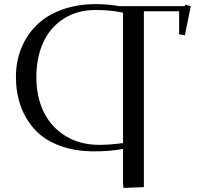

<svg xmlns="http://www.w3.org/2000/svg" viewBox="-20 -732 1009 941"><path d="M58.1 -355Q58.1 -431.2 84.5 -496.1Q110.8 -561 159.9 -609.1Q209 -657.2 283.7 -684.6Q358.4 -711.9 450.2 -711.9Q505.4 -711.9 564 -702.1H886.2L887.2 -709L915 -702.1L886.2 -559.1L857.9 -564V-676.8H685.1V185.1L585 189L583 163.1V-2Q517.1 9.8 441.9 9.8Q345.7 9.8 271 -18.6Q196.3 -46.9 150.4 -97.2Q104.5 -147.5 81.3 -212.6Q58.1 -277.8 58.1 -355ZM158.2 -354Q158.2 -258.3 194.1 -183.8Q230 -109.4 300.8 -65.7Q371.6 -22 467.8 -22Q516.1 -22 583 -30.8V-669.9Q520 -683.1 449.2 -683.1Q356.9 -683.1 290 -638.9Q223.1 -594.7 190.7 -521.2Q158.2 -447.8 158.2 -354Z"/></svg>

Font: Dehuti
Style: Bold
Weight: 700
Version: Version 1.2